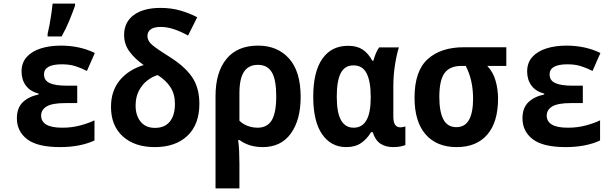

<svg xmlns="http://www.w3.org/2000/svg" viewBox="-20 -809 3418 1069"><path d="M315 10Q188 10 131 -34Q74 -78 74 -150Q74 -208 106.5 -239.5Q139 -271 195 -283V-288Q148 -300 124 -332.5Q100 -365 100 -411Q100 -460 129 -492Q158 -524 207.5 -539.5Q257 -555 319 -555Q424 -555 508 -514L464 -414Q433 -430 400 -440.5Q367 -451 325 -451Q225 -451 225 -395Q225 -361 256.5 -346.5Q288 -332 351 -332H410V-235H343Q271 -235 240 -216.5Q209 -198 209 -165Q209 -133 237.5 -115.5Q266 -98 327 -98Q380 -98 426.5 -110.5Q473 -123 506 -139V-27Q471 -10 422 0Q373 10 315 10ZM245 -620Q250 -640 256 -672Q262 -704 266.5 -736Q271 -768 273 -789H398V-778Q385 -741 366 -694.5Q347 -648 323 -606H245Z M842 10Q730 10 664 -49.5Q598 -109 598 -214Q598 -302 646 -361Q694 -420 780 -447Q730 -482 700.5 -522.5Q671 -563 671 -614Q671 -686 725 -725.5Q779 -765 874 -765Q933 -765 983.5 -750.5Q1034 -736 1078 -713L1027 -611Q988 -633 949.5 -646Q911 -659 875 -659Q837 -659 819 -645.5Q801 -632 801 -609Q801 -580 830 -556.5Q859 -533 920 -495Q1006 -442 1048 -382Q1090 -322 1090 -231Q1090 -116 1023.5 -53Q957 10 842 10ZM843 -97Q897 -97 925.5 -132Q954 -167 954 -231Q954 -285 929 -323.5Q904 -362 858 -391Q827 -382 799 -360Q771 -338 753 -303Q735 -268 735 -221Q735 -166 763 -131.5Q791 -97 843 -97Z M1180 -274Q1180 -406 1240.5 -480.5Q1301 -555 1417 -555Q1525 -555 1589.5 -483Q1654 -411 1654 -269Q1654 -142 1599.5 -66Q1545 10 1443 10Q1367 10 1314 -29H1306Q1310 1 1311.5 34Q1313 67 1313 102V240H1180ZM1414 -98Q1468 -98 1493 -139.5Q1518 -181 1518 -273Q1518 -365 1493.5 -406.5Q1469 -448 1416 -448Q1364 -448 1338.5 -409.5Q1313 -371 1313 -290V-137Q1332 -118 1359 -108Q1386 -98 1414 -98Z M1908 10Q1823 10 1773.5 -61.5Q1724 -133 1724 -271Q1724 -409 1774.5 -481.5Q1825 -554 1918 -554Q1967 -554 1998.5 -533.5Q2030 -513 2053 -471H2059Q2064 -490 2072 -510Q2080 -530 2091 -545H2201Q2189 -509 2179.5 -450Q2170 -391 2170 -329V-160Q2170 -127 2180.5 -113.5Q2191 -100 2209 -100Q2216 -100 2224 -101.5Q2232 -103 2237 -105V-2Q2231 2 2212 6Q2193 10 2169 10Q2128 10 2099 -8.5Q2070 -27 2055 -73H2046Q2024 -36 1991 -13Q1958 10 1908 10ZM1949 -98Q2044 -98 2044 -264V-271Q2044 -355 2021.5 -400Q1999 -445 1948 -445Q1899 -445 1877 -401.5Q1855 -358 1855 -272Q1855 -181 1879 -139.5Q1903 -98 1949 -98Z M2523 10Q2411 10 2349.5 -61Q2288 -132 2288 -265Q2288 -413 2361 -479.5Q2434 -546 2563 -546H2799V-442H2693Q2725 -409 2739 -360.5Q2753 -312 2753 -260Q2753 -129 2693 -59.5Q2633 10 2523 10ZM2521 -101Q2569 -101 2591.5 -142Q2614 -183 2614 -259Q2614 -364 2573 -442H2548Q2485 -442 2455.5 -402.5Q2426 -363 2426 -269Q2426 -188 2448.5 -144.5Q2471 -101 2521 -101Z M3130 10Q3003 10 2946 -34Q2889 -78 2889 -150Q2889 -208 2921.5 -239.5Q2954 -271 3010 -283V-288Q2963 -300 2939 -332.5Q2915 -365 2915 -411Q2915 -460 2944 -492Q2973 -524 3022.5 -539.5Q3072 -555 3134 -555Q3239 -555 3323 -514L3279 -414Q3248 -430 3215 -440.5Q3182 -451 3140 -451Q3040 -451 3040 -395Q3040 -361 3071.5 -346.5Q3103 -332 3166 -332H3225V-235H3158Q3086 -235 3055 -216.5Q3024 -198 3024 -165Q3024 -133 3052.5 -115.5Q3081 -98 3142 -98Q3195 -98 3241.5 -110.5Q3288 -123 3321 -139V-27Q3286 -10 3237 0Q3188 10 3130 10Z"/></svg>

Font: Noto Sans Mono SemiCondensed
Style: Bold
Weight: 700
Width: 4
Designer: Monotype Design Team
Foundry: Monotype Imaging Inc.
Version: Version 2.014